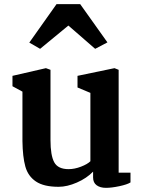

<svg xmlns="http://www.w3.org/2000/svg" viewBox="-20 -887 681 924"><path d="M252 -867H366L497 -683L438 -652L309 -764L173 -652L121 -682ZM40 -472V-522L201 -559L223 -551V-213Q223 -139 241 -106Q259 -73 310 -73Q339 -73 370 -85Q401 -97 415 -111V-440L353 -466V-522L531 -559L551 -551V-56H608V-9Q592 1 554.5 9Q517 17 490 17Q462 17 445 4.5Q428 -8 428 -33V-61Q397 -29 350 -8.5Q303 12 262 12Q191 12 153 -13.5Q115 -39 102 -85.5Q89 -132 88 -208V-446Z"/></svg>

Font: Martel ExtraBold
Style: Regular
Weight: 800
Designer: Dan Reynolds
Foundry: Dan Reynolds
Version: Version 1.001; ttfautohint (v1.1) -l 5 -r 5 -G 72 -x 0 -D la